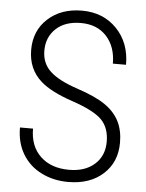

<svg xmlns="http://www.w3.org/2000/svg" viewBox="-52 -764 622 816"><g transform="rotate(5 258.5 -356.0)"><path d="M418 -174.8Q418 -234.4 384 -268.6Q350.1 -302.7 257.3 -334Q164.6 -365.2 121.1 -403.8Q64 -454.1 64 -536.6Q64 -618.2 120.1 -669.4Q176.3 -720.7 265.1 -720.7Q356 -720.7 413.6 -661.1Q471.2 -601.6 471.2 -507.8H415Q415 -579.6 374.8 -623.8Q334.5 -668 265.1 -668Q197.8 -668 158.9 -631.6Q120.1 -595.2 120.1 -537.6Q120.1 -483.9 156.7 -449.7Q193.4 -415.5 273.4 -388.9Q353.5 -362.3 394.5 -333.7Q435.5 -305.2 455.1 -266.6Q474.6 -228 474.6 -175.8Q474.6 -92.3 418.2 -41.3Q361.8 9.8 269 9.8Q206.5 9.8 155 -15.9Q103.5 -41.5 74.5 -89.6Q45.4 -137.7 45.4 -203.1H101.1Q101.1 -127.9 146.5 -85Q191.9 -42 269 -42Q336.4 -42 377.2 -78.1Q418 -114.3 418 -174.8Z"/></g></svg>

Font: TypoPRO Roboto
Style: Regular
Weight: 300
Designer: Google
Version: Version 2.136; 2016